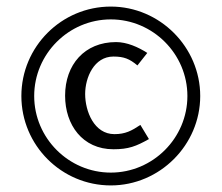

<svg xmlns="http://www.w3.org/2000/svg" viewBox="-20 -542 674 584"><path d="M589 -250C589 -399 466 -522 317 -522C167 -522 45 -400 45 -250C45 -100 167 22 317 22C466 22 589 -101 589 -250ZM550 -250C550 -122 445 -17 317 -17C189 -17 84 -122 84 -250C84 -378 189 -483 317 -483C445 -483 550 -378 550 -250ZM433 -119 407 -162C380 -144 361 -134 328 -134C266 -134 239 -204 239 -256C239 -306 266 -370 325 -370C357 -370 374 -363 398 -343L428 -381C400 -399 366 -414 333 -414C237 -414 178 -345 178 -251C178 -162 231 -88 325 -88C371 -88 394 -97 433 -119Z"/></svg>

Font: Rosario
Style: Regular
Weight: 400
Designer: Hector Gatti
Foundry: Omnibus Type
Version: Version 1.100